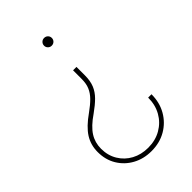

<svg xmlns="http://www.w3.org/2000/svg" viewBox="-222 -627 912 912"><g transform="rotate(-45 234.5 -170.5)"><path d="M266.6 -334.5V-277.3Q266.6 -241.2 255.9 -214.6Q245.1 -188 223.1 -166Q201.2 -144 167.5 -120.1Q116.7 -85.4 95.5 -52Q74.2 -18.6 74.2 22.9Q74.2 68.4 95.5 103.5Q116.7 138.7 153.3 158.4Q189.9 178.2 236.3 178.2Q285.2 178.2 323.2 156.2Q361.3 134.3 382.8 96.2Q404.3 58.1 404.3 9.3H426.8Q426.8 64.5 402.1 107.7Q377.4 150.9 334.5 175.8Q291.5 200.7 236.3 200.7Q183.6 200.7 141.8 177.7Q100.1 154.8 75.9 114.7Q51.8 74.7 51.8 22.9Q51.8 -24.4 75.4 -62Q99.1 -99.6 154.8 -138.7Q186 -161.1 205.3 -180.7Q224.6 -200.2 234.1 -222.7Q243.7 -245.1 243.7 -277.3V-334.5ZM254.9 -540.5Q266.1 -540.5 273.7 -533Q281.2 -525.4 281.2 -514.6Q281.2 -503.9 273.7 -496.3Q266.1 -488.8 254.9 -488.8Q244.1 -488.8 236.6 -496.3Q229 -503.9 229 -514.6Q229 -525.4 236.6 -533Q244.1 -540.5 254.9 -540.5Z"/></g></svg>

Font: Inter 20pt Thin
Style: Regular
Weight: 250
Version: Version 4.001;git-66647c0bb